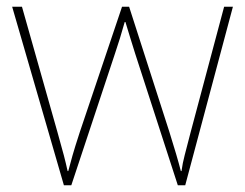

<svg xmlns="http://www.w3.org/2000/svg" viewBox="-20 -547 725 568"><path d="M380 -388Q372 -414 365.5 -434.5Q359 -455 351 -482H349Q335 -432 320 -388L191 1H169L16 -527H45L150 -156Q163 -110 169 -87Q175 -64 180 -41H182Q188 -64 194.5 -87Q201 -110 216 -156L341 -527H362L481 -157Q504 -84 515 -41H517Q520 -64 526.5 -88.5Q533 -113 544 -156L643 -527H669L528 1H506Z"/></svg>

Font: Noto Sans Myanmar UI Thin
Style: Regular
Weight: 100
Designer: Monotype Design Team
Foundry: Monotype Imaging Inc.
Version: Version 2.103; ttfautohint (v1.8.4.7-5d5b)